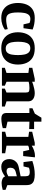

<svg xmlns="http://www.w3.org/2000/svg" viewBox="1122 -1766 654 2937"><g transform="rotate(90 1448.5 -297.0)"><path d="M255 10Q173 10 122 -25Q71 -60 48 -117.5Q25 -175 25 -244Q25 -316 48 -374.5Q71 -433 121.5 -467.5Q172 -502 255 -502Q307 -502 348 -494Q389 -486 431 -470L411 -330H352L331 -422Q315 -429 301 -432Q287 -435 270 -435Q228 -435 206.5 -409.5Q185 -384 177.5 -341.5Q170 -299 170 -246Q170 -190 177 -154.5Q184 -119 197.5 -99.5Q211 -80 231.5 -72.5Q252 -65 280 -65Q307 -65 343 -70.5Q379 -76 425 -89L433 -45Q402 -22 354.5 -6Q307 10 255 10Z M718 10Q631 10 577 -25Q523 -60 498 -117.5Q473 -175 473 -244Q473 -316 497.6 -374.3Q522.2 -432.6 576.1 -467.3Q630 -502 718.4 -502Q809 -502 863.3 -467.4Q917.6 -432.8 942.3 -374.6Q967 -316.4 967 -244.2Q967 -175 942 -117.5Q917 -60 862.4 -25Q807.9 10 718 10ZM722 -58Q764 -58 785.5 -83Q807 -108 814.5 -150.6Q822 -193.1 822 -246Q822 -300 813.5 -342.5Q805 -385 781.9 -409.5Q758.8 -434 716.3 -434Q676 -434 655 -409.5Q634 -385 626 -342.5Q618 -300 618 -246Q618 -193.1 626.5 -150.6Q635 -108 657.7 -83Q680.3 -58 722 -58Z M1017 0V-45L1095 -70V-405L1017 -415V-465L1186 -502H1230V-462Q1243 -468 1273 -477.5Q1303 -487 1339 -494.5Q1375 -502 1406 -502Q1439 -502 1467 -492Q1495 -482 1512.5 -459.5Q1530 -437 1530 -398V-70L1609 -45V0H1335V-45L1395 -70V-364Q1395 -401 1381 -411Q1367 -421 1326 -421Q1293 -421 1271 -417.5Q1249 -414 1230 -409V-70L1290 -45V0Z M1797 9Q1759 9 1739.5 -2.5Q1720 -14 1714 -32Q1708 -50 1708 -69V-420H1636V-467L1719 -504L1780 -604H1841V-492H1954V-417L1841 -421V-85L1940 -63V-13Q1919 -6 1893 -1.5Q1867 3 1841.5 6Q1816 9 1797 9Z M1995 0V-50L2073 -70V-404L1995 -415V-463L2163 -502H2208V-456Q2241 -478 2282 -491.5Q2323 -505 2357 -505Q2363 -505 2372.5 -505Q2382 -505 2386 -504L2367 -325H2294L2273 -417Q2257 -417 2239.5 -413Q2222 -409 2208 -401V-70L2324 -50V0Z M2531 10Q2494 10 2467.5 -5Q2441 -20 2427 -48Q2413 -76 2413 -113Q2413 -140 2424 -169.5Q2435 -199 2463 -223.5Q2491 -248 2541 -258L2676 -286V-356Q2676 -396 2661.5 -411Q2647 -426 2612 -426Q2593 -426 2576.5 -422.5Q2560 -419 2545 -414L2525 -330H2459L2442 -465Q2489 -482 2541.5 -492Q2594 -502 2649 -502Q2699 -502 2735.5 -491.5Q2772 -481 2791.5 -454Q2811 -427 2811 -377V-83L2884 -55V-12Q2849 -3 2827 1Q2805 5 2779 5Q2747 5 2717 -8Q2687 -21 2679 -48Q2642 -21 2608 -5.5Q2574 10 2531 10ZM2597 -71Q2618 -71 2640.5 -80Q2663 -89 2676 -98V-228L2616 -213Q2576 -203 2560.5 -181.5Q2545 -160 2545 -127Q2545 -98 2559 -84.5Q2573 -71 2597 -71Z"/></g></svg>

Font: Manuale
Style: Regular
Weight: 400
Designer: Eduardo Tunni / Pablo Cosgaya
Foundry: Eduardo Tunni / Pablo Cosgaya
Version: Version 1.002